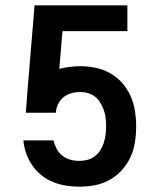

<svg xmlns="http://www.w3.org/2000/svg" viewBox="-20 -690 590 722"><path d="M278 12Q253 12 228 8Q203 4 179.5 -5.5Q156 -15 136 -31Q116 -47 101.5 -68Q87 -89 78.5 -113Q70 -137 68 -162H181Q185 -146 193 -130.5Q201 -115 214.5 -104.5Q228 -94 244.5 -89.5Q261 -85 278 -85Q294 -85 309 -89Q324 -93 336.5 -102.5Q349 -112 357.5 -125.5Q366 -139 370.5 -153.5Q375 -168 377 -183.5Q379 -199 379 -214Q379 -230 377.5 -245Q376 -260 371 -274.5Q366 -289 358 -302.5Q350 -316 338.5 -325.5Q327 -335 312 -339.5Q297 -344 282 -344Q265 -344 248.5 -339.5Q232 -335 219 -324.5Q206 -314 198.5 -298.5Q191 -283 190 -266H77L84 -357L110 -670H459V-573H215L203 -431Q222 -436 242 -438.5Q262 -441 282 -441Q311 -441 340 -435Q369 -429 394.5 -414.5Q420 -400 439.5 -378Q459 -356 471 -329Q483 -302 487.5 -273Q492 -244 492 -215Q492 -185 487.5 -155.5Q483 -126 470.5 -99Q458 -72 438 -50Q418 -28 392 -13.5Q366 1 337 6.5Q308 12 278 12Z"/></svg>

Font: Lode Term
Style: Bold
Weight: 700
Monospace: yes
Designer: Belleve Invis
Foundry: Belleve Invis
Version: Version 29.2.0